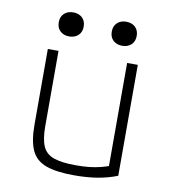

<svg xmlns="http://www.w3.org/2000/svg" viewBox="-80 -769 760 849"><g transform="rotate(10 300.0 -344.5)"><path d="M310 10Q229 10 182.5 -7Q136 -24 117 -65.5Q98 -107 98 -180V-520H146V-182Q146 -124 160 -92Q174 -60 210 -47.5Q246 -35 310 -35Q343 -35 370 -38Q397 -41 422.5 -47.5Q448 -54 474 -65L454 -34V-520H502V-22Q462 -6 415 2Q368 10 310 10ZM181 -591Q156 -591 140.5 -605.5Q125 -620 125 -645Q125 -670 140.5 -684.5Q156 -699 181 -699Q206 -699 221.5 -684.5Q237 -670 237 -645Q237 -620 221.5 -605.5Q206 -591 181 -591ZM419 -591Q394 -591 378.5 -605.5Q363 -620 363 -645Q363 -670 378.5 -684.5Q394 -699 419 -699Q444 -699 459.5 -684.5Q475 -670 475 -645Q475 -620 459.5 -605.5Q444 -591 419 -591Z"/></g></svg>

Font: M PLUS Code Latin Expanded Light
Style: Regular
Weight: 300
Width: 7
Designer: Coji Morishita
Foundry: UNDERFOREST DESIGN
Version: Version 1.002; ttfautohint (v1.8.3)